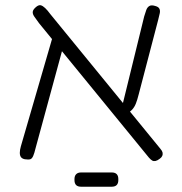

<svg xmlns="http://www.w3.org/2000/svg" viewBox="-20 -593 691 727"><path d="M585 8Q576 15 569 16.5Q562 18 556.5 15Q551 12 544 4L128 -505Q117 -520 110 -530Q103 -540 104 -548.5Q105 -557 117 -567Q127 -575 134.5 -573Q142 -571 151 -562.5Q160 -554 171 -539L587 -30Q594 -22 595.5 -15.5Q597 -9 594.5 -3Q592 3 585 8ZM74 10Q64 8 59.5 2Q55 -4 55 -14.5Q55 -25 59 -39L183 -466L229 -452L115 -33Q110 -12 105.5 -2Q101 8 94.5 10Q88 12 74 10ZM456 -159 436 -164 526 -531Q530 -545 534 -555.5Q538 -566 546 -570.5Q554 -575 569 -570Q580 -567 583.5 -560Q587 -553 585 -543Q583 -533 579 -518L505 -235Q500 -215 494.5 -201Q489 -187 480 -177.5Q471 -168 456 -159ZM287 114Q262 114 262 89V85Q262 73 268.5 66.5Q275 60 287 60H403Q428 60 428 85V89Q428 114 403 114Z"/></svg>

Font: Fredoka Light
Style: Regular
Weight: 300
Designer: Ben Nathan
Foundry: Milena B. Brandão, Ben Nathan
Version: Version 2.001